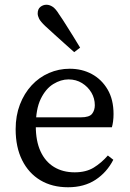

<svg xmlns="http://www.w3.org/2000/svg" viewBox="-20 -777 549 810"><path d="M318 -576 293 -557Q272 -576 251.5 -594Q231 -612 211 -630.5Q191 -649 171 -667Q151 -686 145 -698Q139 -710 139 -720Q139 -739 150.5 -748Q162 -757 176 -757Q189 -757 202 -748.5Q215 -740 229 -717Q245 -694 259.5 -670.5Q274 -647 289 -623.5Q304 -600 318 -576ZM274 -487Q326 -487 367.5 -464.5Q409 -442 434 -399.5Q459 -357 459 -296Q459 -279 457 -264.5Q455 -250 452 -240H83V-282H321Q357 -282 368.5 -297Q380 -312 380 -333Q380 -362 365.5 -386.5Q351 -411 326 -426.5Q301 -442 269 -442Q237 -442 205 -422.5Q173 -403 152 -360Q131 -317 131 -245Q131 -182 151 -138.5Q171 -95 208 -72.5Q245 -50 295 -50Q343 -50 375.5 -70Q408 -90 435 -121L458 -103Q431 -50 383 -18.5Q335 13 267 13Q200 13 150.5 -16.5Q101 -46 73.5 -101Q46 -156 46 -232Q46 -289 64 -336Q82 -383 113.5 -417Q145 -451 186.5 -469Q228 -487 274 -487Z"/></svg>

Font: Adobe Variable Font Prototype
Style: Regular
Weight: 389
Designer: Frank Grießhammer
Foundry: Adobe
Version: Version 1.004;hotconv 1.0.113;makeotfexe 2.5.65598